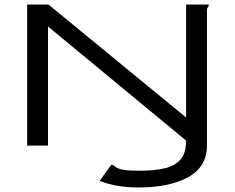

<svg xmlns="http://www.w3.org/2000/svg" viewBox="-20 -643 1040 848"><path d="M802 -623H902Q902 -613 898 -610.5Q894 -608 894 -596V0Q894 93 812 139Q730 185 590 185Q544 185 501.5 178Q459 171 420 156L472 84Q482 86 486 90.5Q490 95 499 99.5Q508 104 529.5 107.5Q551 111 596 111Q658 111 704.5 101Q751 91 776.5 62.5Q802 34 802 -22L192 -526V0H100V-623H194L802 -124Z"/></svg>

Font: Inconsolata UltraExpanded Thin
Style: Regular
Weight: 100
Width: 9
Monospace: yes
Designer: Raph Levien, Cyreal, Brenton Simpson
Foundry: Raph Levien, Cyreal, Google
Version: Version 3.100; ttfautohint (v1.8.4.7-5d5b)